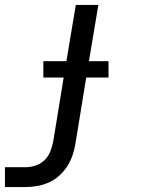

<svg xmlns="http://www.w3.org/2000/svg" viewBox="-56 -540 576 775"><path d="M-36 215V135H47Q67 135 88 128Q109 121 124.5 105.5Q140 90 147.5 70Q155 50 159 30L201 -227H119V-293H212L250 -520H341L303 -293H382V-227H292L248 43Q244 66 236 89Q228 112 214.5 132.5Q201 153 182 170Q163 187 140 197Q117 207 93.5 211Q70 215 47 215Z"/></svg>

Font: Iosevka Medium Oblique
Style: Regular
Weight: 500
Italic angle: -9°
Monospace: yes
Designer: Belleve Invis
Foundry: Belleve Invis
Version: Version 32.5.0; ttfautohint (v1.8.4)